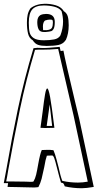

<svg xmlns="http://www.w3.org/2000/svg" viewBox="-29 -965 518 1020"><path d="M219 -721Q191 -721 174 -726.5Q157 -732 145 -751Q126 -762 120 -786.5Q114 -811 114 -845Q114 -869 118 -887Q122 -905 133 -921Q148 -933 168 -939Q188 -945 210 -945Q240 -945 267 -937Q294 -929 308 -909V-907Q326 -896 331 -878Q336 -860 336 -831Q336 -786 321 -753L320 -752Q306 -731 281 -726Q256 -721 219 -721ZM298 -906Q285 -923 259 -929.5Q233 -936 204 -936Q161 -936 142.5 -915Q124 -894 124 -845Q124 -811 128.5 -792.5Q133 -774 150 -762.5Q167 -751 204 -751Q235 -751 258.5 -755.5Q282 -760 292 -777Q306 -814 306 -850Q306 -876 298 -906ZM262 -849Q262 -824 256.5 -813Q251 -802 243 -799.5Q235 -797 214 -795H204Q183 -795 176 -809.5Q169 -824 169 -848Q169 -875 186 -885Q199 -891 216 -891Q262 -891 262 -849ZM199 -825Q199 -812 200 -805H220Q241 -807 246.5 -817Q252 -827 252 -845Q252 -856 249.5 -858.5Q247 -861 236 -861Q225 -861 210 -856L211 -857Q199 -847 199 -825ZM405 35Q359 35 315 25Q311 13 308 10Q305 7 301 6.5Q297 6 295 5Q287 -20 273 -76Q265 -109 259.5 -124Q254 -139 248 -139Q240 -139 234.5 -138.5Q229 -138 220 -138Q213 -119 206 -77Q198 -38 192 -15Q186 8 175 29Q172 29 166.5 30Q161 31 153 31Q142 30 107 30L64 29L11 28L14 8H-9L5 -66Q33 -228 66 -385.5Q99 -543 149 -709Q167 -711 170 -711Q174 -711 196 -710Q218 -709 288 -716Q292 -699 293 -694L308 -696Q317 -645 371 -420Q391 -338 392 -333L469 28Q429 35 405 35ZM280 -705Q236 -701 193 -701H172Q160 -701 157 -700Q109 -539 77.5 -387Q46 -235 15 -63Q12 -44 9 -27.5Q6 -11 4 -2L6 -1H30L109 0Q119 1 133 1Q144 1 146 0L149 -1Q158 -16 163 -37Q168 -58 174 -93Q184 -149 193 -168Q204 -168 211 -168.5Q218 -169 222 -169H235L255 -167Q263 -149 271.5 -117Q280 -85 282 -77Q292 -30 302 -4H303Q342 5 385 5Q410 5 437 0V-1L362 -351ZM186 -286Q198 -375 197 -367Q205 -434 210.5 -464.5Q216 -495 222 -495Q229 -495 237.5 -448Q246 -401 260 -286L210 -285ZM235 -410 219 -296H248Z"/></svg>

Font: Londrina Shadow
Style: Regular
Weight: 400
Designer: Marcelo Magalhaes
Foundry: Marcelo Magalhães
Version: Version 1.002